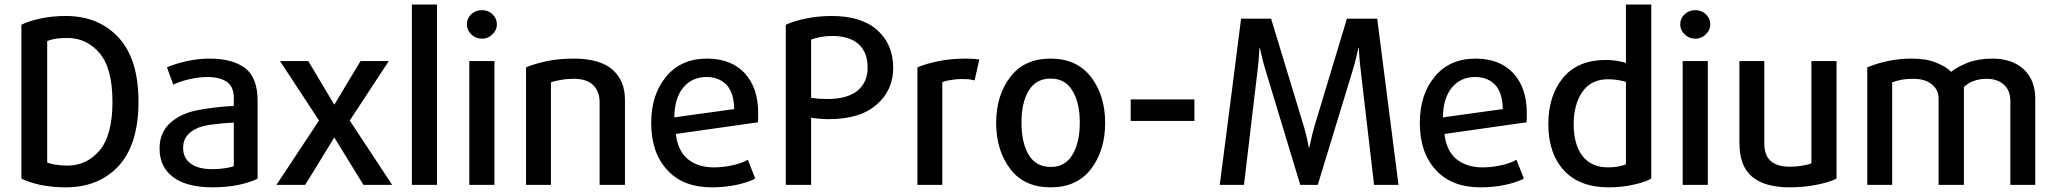

<svg xmlns="http://www.w3.org/2000/svg" viewBox="-20 -805 8949 836"><path d="M583 -362.3Q583 -546.9 497.1 -640.6Q410.2 -735.4 266.6 -735.4Q209 -735.4 157.2 -724.6Q106.4 -713.9 73.2 -697.3Q73.2 -473.6 73.2 -27.3Q103.5 -11.7 155.3 0Q208 10.7 266.6 10.7Q410.2 10.7 497.1 -83Q583 -177.7 583 -362.3ZM469.7 -362.3Q469.7 -215.8 413.1 -149.4Q357.4 -84 273.4 -84Q245.1 -84 221.7 -87.9Q198.2 -91.8 185.5 -97.7Q185.5 -274.4 185.5 -626Q200.2 -632.8 223.6 -636.7Q247.1 -639.6 273.4 -639.6Q357.4 -639.6 413.1 -574.2Q469.7 -507.8 469.7 -362.3Z M1101.6 -27.3Q1101.6 -112.3 1101.6 -367.2Q1101.6 -466.8 1046.9 -508.8Q991.2 -549.8 894.5 -549.8Q840.8 -549.8 790 -538.1Q739.3 -526.4 707 -511.7Q715.8 -487.3 734.4 -436.5Q761.7 -450.2 803.7 -460Q845.7 -469.7 883.8 -469.7Q935.5 -469.7 966.8 -449.2Q998 -428.7 998 -377.9Q998 -366.2 998 -343.8Q918 -339.8 844.7 -326.2Q771.5 -312.5 726.6 -274.4Q702.1 -254.9 688.5 -225.6Q674.8 -197.3 674.8 -158.2Q674.8 -78.1 733.4 -34.2Q792 10.7 908.2 10.7Q964.8 10.7 1018.6 0Q1072.3 -11.7 1101.6 -27.3ZM998 -82Q985.4 -76.2 958 -72.3Q930.7 -68.4 905.3 -68.4Q842.8 -68.4 810.5 -92.8Q777.3 -117.2 777.3 -160.2Q777.3 -185.5 787.1 -203.1Q796.9 -220.7 813.5 -232.4Q844.7 -254.9 894.5 -261.7Q944.3 -268.6 998 -271.5Q998 -208 998 -82Z M1687.5 0Q1641.6 -70.3 1502.9 -280.3Q1545.9 -344.7 1672.9 -539.1Q1642.6 -539.1 1549.8 -539.1Q1521.5 -492.2 1436.5 -350.6Q1436.5 -350.6 1434.6 -350.6Q1406.2 -398.4 1322.3 -539.1Q1291 -539.1 1199.2 -539.1Q1241.2 -474.6 1369.1 -280.3Q1322.3 -210 1183.6 0Q1214.8 0 1308.6 0Q1340.8 -50.8 1434.6 -205.1Q1435.5 -205.1 1436.5 -205.1Q1468.8 -153.3 1562.5 0Q1593.8 0 1687.5 0Z M1882.8 0Q1882.8 -196.3 1882.8 -785.2Q1855.5 -785.2 1773.4 -785.2Q1773.4 -588.9 1773.4 0Q1800.8 0 1882.8 0Z M2143.6 -699.2Q2143.6 -724.6 2124 -743.2Q2105.5 -760.7 2078.1 -760.7Q2050.8 -760.7 2032.2 -743.2Q2012.7 -724.6 2012.7 -699.2Q2012.7 -673.8 2032.2 -655.3Q2050.8 -636.7 2078.1 -636.7Q2081.1 -636.7 2084 -636.7Q2107.4 -638.7 2124 -655.3Q2143.6 -673.8 2143.6 -699.2ZM2132.8 0Q2132.8 -134.8 2132.8 -539.1Q2119.1 -539.1 2078.1 -539.1Q2064.5 -539.1 2023.4 -539.1Q2023.4 -404.3 2023.4 0Q2050.8 0 2132.8 0Z M2701.2 0Q2701.2 -92.8 2701.2 -370.1Q2701.2 -455.1 2645.5 -502.9Q2590.8 -549.8 2477.5 -549.8Q2414.1 -549.8 2362.3 -539.1Q2310.5 -528.3 2270.5 -511.7Q2270.5 -341.8 2270.5 0Q2297.9 0 2378.9 0Q2378.9 -111.3 2378.9 -446.3Q2395.5 -453.1 2421.9 -457Q2448.2 -461.9 2478.5 -461.9Q2534.2 -461.9 2562.5 -434.6Q2590.8 -407.2 2590.8 -360.4Q2590.8 -240.2 2590.8 0Q2618.2 0 2701.2 0Z M3281.2 -313.5Q3281.2 -421.9 3222.7 -486.3Q3163.1 -549.8 3058.6 -549.8Q2945.3 -549.8 2880.9 -471.7Q2815.4 -393.6 2815.4 -269.5Q2815.4 -140.6 2884.8 -65.4Q2953.1 10.7 3080.1 10.7Q3135.7 10.7 3186.5 0Q3237.3 -10.7 3268.6 -27.3Q3257.8 -54.7 3236.3 -109.4Q3209 -93.8 3168 -85Q3127.9 -76.2 3087.9 -76.2Q3019.5 -76.2 2974.6 -112.3Q2930.7 -149.4 2922.9 -221.7Q3042 -238.3 3280.3 -272.5Q3281.2 -282.2 3281.2 -293Q3281.2 -303.7 3281.2 -313.5ZM3176.8 -330.1Q3111.3 -321.3 2916 -293.9Q2917 -377.9 2955.1 -423.8Q2993.2 -469.7 3056.6 -469.7Q3110.4 -469.7 3143.6 -435.5Q3175.8 -400.4 3176.8 -330.1Z M3869.1 -508.8Q3869.1 -612.3 3799.8 -673.8Q3730.5 -735.4 3601.6 -735.4Q3543 -735.4 3491.2 -724.6Q3440.4 -714.8 3401.4 -697.3Q3401.4 -464.8 3401.4 0Q3428.7 0 3511.7 0Q3511.7 -73.2 3511.7 -292Q3525.4 -290 3546.9 -288.1Q3568.4 -286.1 3587.9 -286.1Q3725.6 -286.1 3796.9 -349.6Q3869.1 -412.1 3869.1 -508.8ZM3757.8 -509.8Q3757.8 -447.3 3713.9 -410.2Q3668.9 -374 3584 -374Q3564.5 -374 3544.9 -375Q3524.4 -377 3511.7 -378.9Q3511.7 -463.9 3511.7 -632.8Q3527.3 -638.7 3551.8 -643.6Q3576.2 -648.4 3602.5 -648.4Q3677.7 -648.4 3717.8 -613.3Q3757.8 -578.1 3757.8 -509.8Z M4244.1 -545.9Q4232.4 -547.9 4216.8 -548.8Q4201.2 -549.8 4183.6 -549.8Q4123 -549.8 4068.4 -539.1Q4013.7 -528.3 3974.6 -511.7Q3974.6 -341.8 3974.6 0Q4002 0 4083 0Q4083 -111.3 4083 -447.3Q4098.6 -454.1 4122.1 -457Q4144.5 -460.9 4168 -460.9Q4183.6 -460.9 4197.3 -460Q4210.9 -458 4223.6 -455.1Q4230.5 -485.4 4244.1 -545.9Z M4792 -269.5Q4792 -389.6 4730.5 -469.7Q4668.9 -549.8 4554.7 -549.8Q4439.5 -549.8 4378.9 -469.7Q4317.4 -389.6 4317.4 -269.5Q4317.4 -150.4 4378.9 -69.3Q4439.5 10.7 4554.7 10.7Q4668.9 10.7 4730.5 -69.3Q4792 -150.4 4792 -269.5ZM4681.6 -271.5Q4681.6 -183.6 4649.4 -130.9Q4618.2 -78.1 4554.7 -78.1Q4491.2 -78.1 4459 -130.9Q4427.7 -183.6 4427.7 -271.5Q4427.7 -358.4 4459 -410.2Q4491.2 -462.9 4554.7 -462.9Q4618.2 -462.9 4649.4 -410.2Q4681.6 -358.4 4681.6 -271.5Z M5180.7 -278.3Q5180.7 -301.8 5180.7 -372.1Q5111.3 -372.1 4903.3 -372.1Q4903.3 -348.6 4903.3 -278.3Q4972.7 -278.3 5180.7 -278.3Z M6069.3 0Q6045.9 -180.7 5976.6 -723.6Q5943.4 -723.6 5844.7 -723.6Q5809.6 -605.5 5702.1 -251Q5693.4 -220.7 5687.5 -191.4Q5680.7 -162.1 5680.7 -162.1Q5680.7 -162.1 5678.7 -162.1Q5678.7 -162.1 5672.9 -191.4Q5667 -220.7 5658.2 -251Q5610.4 -408.2 5514.6 -723.6Q5482.4 -723.6 5383.8 -723.6Q5361.3 -543 5291 0Q5317.4 0 5396.5 0Q5411.1 -126 5456.1 -502.9Q5460 -535.2 5461.9 -565.4Q5463.9 -595.7 5463.9 -595.7Q5464.8 -595.7 5465.8 -595.7Q5465.8 -595.7 5472.7 -565.4Q5479.5 -535.2 5489.3 -502.9Q5540 -335 5641.6 0Q5660.2 0 5717.8 0Q5756.8 -126 5871.1 -502.9Q5880.9 -535.2 5887.7 -565.4Q5894.5 -595.7 5894.5 -595.7Q5894.5 -595.7 5896.5 -595.7Q5896.5 -595.7 5898.4 -565.4Q5900.4 -535.2 5904.3 -502.9Q5923.8 -335 5962.9 0Q5989.3 0 6069.3 0Z M6627.9 -313.5Q6627.9 -421.9 6569.3 -486.3Q6509.8 -549.8 6405.3 -549.8Q6292 -549.8 6227.5 -471.7Q6162.1 -393.6 6162.1 -269.5Q6162.1 -140.6 6231.4 -65.4Q6299.8 10.7 6426.8 10.7Q6482.4 10.7 6533.2 0Q6584 -10.7 6615.2 -27.3Q6604.5 -54.7 6583 -109.4Q6555.7 -93.8 6514.6 -85Q6474.6 -76.2 6434.6 -76.2Q6366.2 -76.2 6321.3 -112.3Q6277.3 -149.4 6269.5 -221.7Q6388.7 -238.3 6627 -272.5Q6627.9 -282.2 6627.9 -293Q6627.9 -303.7 6627.9 -313.5ZM6523.4 -330.1Q6458 -321.3 6262.7 -293.9Q6263.7 -377.9 6301.8 -423.8Q6339.8 -469.7 6403.3 -469.7Q6457 -469.7 6490.2 -435.5Q6522.5 -400.4 6523.4 -330.1Z M7169.9 -27.3Q7169.9 -216.8 7169.9 -785.2Q7142.6 -785.2 7059.6 -785.2Q7059.6 -721.7 7059.6 -531.2Q7045.9 -535.2 7021.5 -540Q6997.1 -543.9 6972.7 -543.9Q6850.6 -543.9 6786.1 -466.8Q6721.7 -388.7 6721.7 -264.6Q6721.7 -136.7 6790 -62.5Q6858.4 10.7 6984.4 10.7Q7042 10.7 7092.8 -1Q7142.6 -11.7 7169.9 -27.3ZM7059.6 -89.8Q7049.8 -85 7027.3 -80.1Q7004.9 -76.2 6982.4 -76.2Q6909.2 -76.2 6870.1 -126Q6832 -176.8 6832 -264.6Q6832 -349.6 6870.1 -405.3Q6908.2 -460 6982.4 -460Q7004.9 -460 7027.3 -456.1Q7048.8 -452.1 7059.6 -448.2Q7059.6 -329.1 7059.6 -89.8Z M7426.8 -699.2Q7426.8 -724.6 7407.2 -743.2Q7388.7 -760.7 7361.3 -760.7Q7334 -760.7 7315.4 -743.2Q7295.9 -724.6 7295.9 -699.2Q7295.9 -673.8 7315.4 -655.3Q7334 -636.7 7361.3 -636.7Q7364.3 -636.7 7367.2 -636.7Q7390.6 -638.7 7407.2 -655.3Q7426.8 -673.8 7426.8 -699.2ZM7416 0Q7416 -134.8 7416 -539.1Q7402.3 -539.1 7361.3 -539.1Q7347.7 -539.1 7306.6 -539.1Q7306.6 -404.3 7306.6 0Q7334 0 7416 0Z M7976.6 -27.3Q7976.6 -155.3 7976.6 -539.1Q7949.2 -539.1 7867.2 -539.1Q7867.2 -427.7 7867.2 -93.8Q7853.5 -87.9 7828.1 -84Q7802.7 -79.1 7771.5 -79.1Q7717.8 -79.1 7689.5 -104.5Q7662.1 -128.9 7662.1 -180.7Q7662.1 -300.8 7662.1 -539.1Q7634.8 -539.1 7553.7 -539.1Q7553.7 -450.2 7553.7 -182.6Q7553.7 -82 7609.4 -35.2Q7665 10.7 7771.5 10.7Q7833 10.7 7887.7 0Q7943.4 -10.7 7976.6 -27.3Z M8841.8 0Q8841.8 -93.8 8841.8 -376Q8841.8 -456.1 8792 -502.9Q8741.2 -549.8 8655.3 -549.8Q8594.7 -549.8 8547.9 -532.2Q8502 -513.7 8475.6 -492.2Q8453.1 -515.6 8410.2 -532.2Q8368.2 -549.8 8303.7 -549.8Q8249 -549.8 8199.2 -539.1Q8149.4 -528.3 8110.4 -511.7Q8110.4 -341.8 8110.4 0Q8137.7 0 8218.8 0Q8218.8 -111.3 8218.8 -446.3Q8236.3 -453.1 8259.8 -458Q8283.2 -461.9 8310.5 -461.9Q8361.3 -461.9 8390.6 -438.5Q8420.9 -415 8420.9 -375Q8420.9 -250 8420.9 0Q8448.2 0 8531.2 0Q8531.2 -106.4 8531.2 -425.8Q8547.9 -443.4 8573.2 -452.1Q8598.6 -461.9 8629.9 -461.9Q8676.8 -461.9 8705.1 -436.5Q8733.4 -411.1 8733.4 -365.2Q8733.4 -243.2 8733.4 0Q8759.8 0 8841.8 0Z"/></svg>

Font: DaxlinePro-Medium
Style: Medium
Weight: 400
Designer: Hans Reichel
Version: Version 7.502; 2006